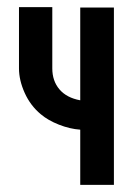

<svg xmlns="http://www.w3.org/2000/svg" viewBox="-20 -516 358 536"><path d="M204 -154Q175 -156 144.5 -168Q114 -180 94 -197Q65 -221 49 -256.5Q33 -292 33 -325V-496H126V-325Q126 -290 146 -266.5Q166 -243 204 -236V-495H298V0H204Z"/></svg>

Font: Osterbar
Style: Regular
Weight: 500
Width: 3
Designer: Peter Wiegel, Basierend auf Erbar schmal-halbfette Grotesk v. Jacob Erbar
Foundry: Peter Wiegel
Version: Version 1.0